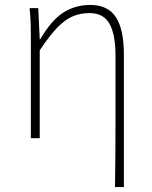

<svg xmlns="http://www.w3.org/2000/svg" viewBox="-20 -560 617 778"><path d="M446 198Q447 132 447.5 65Q448 -2 448 -68.5Q448 -135 448 -201.5Q448 -268 448 -334Q448 -421 423.5 -464Q399 -507 343 -507Q306 -507 275 -494Q244 -481 212 -448Q180 -415 141 -356V0H105V-396Q105 -428 104.5 -457.5Q104 -487 100 -527H135L141 -401H143Q188 -478 236.5 -509Q285 -540 346 -540Q417 -540 449.5 -490.5Q482 -441 482 -339V198Z"/></svg>

Font: Noto Sans JP
Style: Regular
Weight: 100
Designer: Ryoko NISHIZUKA 西塚涼子 (kana, bopomofo & ideographs); Paul D. Hunt (Latin, Greek & Cyrillic); Sandoll Communications 산돌커뮤니
Foundry: Adobe
Version: Version 2.004;hotconv 1.0.118;makeotfexe 2.5.65603